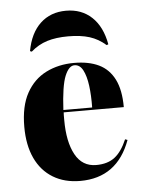

<svg xmlns="http://www.w3.org/2000/svg" viewBox="-49 -666 534 717"><g transform="rotate(-5 218.5 -308.0)"><path d="M223.4 11.3Q164.5 11.3 121.4 -14.9Q78.2 -41.1 55.2 -90.3Q32.3 -139.5 32.3 -208.1Q32.3 -285.5 59.3 -334.3Q86.3 -383.1 133.1 -406.5Q179.8 -429.8 237.9 -429.8Q292.7 -429.8 330.6 -411.7Q368.5 -393.5 388.7 -353.6Q408.9 -313.7 408.9 -249.2H139.5L137.9 -258.1H291.1Q291.9 -303.2 287.1 -339.9Q282.3 -376.6 270.6 -398.8Q258.9 -421 238.7 -421Q217.7 -421 202.8 -384.7Q187.9 -348.4 183.1 -257.3L183.9 -255.6Q183.1 -247.6 183.1 -238.7Q183.1 -229.8 183.1 -220.2Q183.1 -138.7 209.3 -90.7Q235.5 -42.7 287.9 -42.7Q330.6 -42.7 357.3 -63.3Q383.9 -83.9 403.2 -129L412.1 -125.8Q387.1 -57.3 339.9 -23Q292.7 11.3 223.4 11.3ZM225 -626.6Q283.1 -626.6 321.4 -590.7Q359.7 -554.8 371.8 -487.9L365.3 -485.5Q337.9 -509.7 304.8 -520.2Q271.8 -530.6 225 -530.6Q179 -530.6 145.6 -520.2Q112.1 -509.7 84.7 -485.5L78.2 -487.9Q90.3 -554.8 128.6 -590.7Q166.9 -626.6 225 -626.6Z"/></g></svg>

Font: Playfair 144pt SemiCondensed Black
Style: Regular
Weight: 900
Width: 4
Designer: Claus Eggers Sørensen
Foundry: Claus Eggers Sørensen
Version: Version 2.203